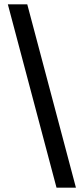

<svg xmlns="http://www.w3.org/2000/svg" viewBox="-20 -800 384 880"><path d="M16 -780H105L328 60H239Z"/></svg>

Font: Sora-SIA
Style: Regular
Weight: 400
Designer: Jonathan Barnbrook, Julián Moncada
Foundry: Barnbrook Fonts
Version: Version 2.000